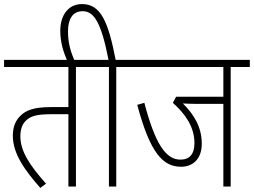

<svg xmlns="http://www.w3.org/2000/svg" viewBox="-20 -916 1247 943"><path d="M353 -587H447V-622H0V-587H316V-390H230C145 -390 109 -374 83 -350C53 -323 43 -286 43 -250C43 -161 101 -81 178 7L206 -14C122 -108 80 -176 80 -247C80 -281 90 -305 103 -319C126 -345 158 -355 230 -355H316V0H353Z M311 -615H347C327 -663 314 -703 314 -762C314 -820 335 -861 386 -861C441 -861 477 -807 513 -622H434V-587H515V0H551V-587H645V-622H548C512 -809 475 -896 383 -896C313 -896 276 -838 276 -765C276 -708 292 -659 311 -615Z M1113 -587H1207V-622H632V-587H1077V-441H845L829 -411C889 -357 935 -294 935 -213C935 -159 911 -132 866 -132C793 -132 741 -213 689 -411L654 -401C718 -162 781 -97 870 -97C924 -97 971 -132 971 -210C971 -290 934 -353 878 -408C894 -407 914 -406 933 -406H1077V0H1113Z"/></svg>

Font: Noto Sans Condensed ExtraLight
Style: Regular
Weight: 200
Width: 3
Designer: Monotype Design Team
Foundry: Monotype Imaging Inc.
Version: Version 2.013